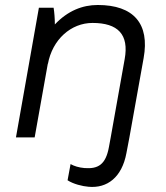

<svg xmlns="http://www.w3.org/2000/svg" viewBox="-20 -551 666 770"><path d="M44 0H119L172 -297V-294C190 -393 265 -459 351 -459C453 -459 498 -413 480 -314L424 0L417 38C404 110 373 127 319 123C296 121 277 115 263 107L251 172C274 187 310 196 335 198C410 205 469 160 487 63L499 0L556 -318C581 -456 516 -531 372 -531C311 -531 252 -508 200 -453C200 -476 198 -502 195 -520H136Z"/></svg>

Font: Fixel Display
Style: Italic
Weight: 400
Italic angle: -10°
Designer: AlfaBravo + MacPaw
Foundry: Kyrylo Tkachov, Marchela Mozhyna, Serhii Makarenko, Maria Weinstein, Zakhar Kryvoshyya
Version: Version 1.210;Glyphs 3.2 (3217)